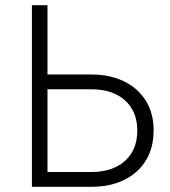

<svg xmlns="http://www.w3.org/2000/svg" viewBox="-20 -720 657 740"><path d="M103 0H334C477 0 572 -85 572 -214V-220C572 -349 475 -433 333 -433H163V-700H103ZM163 -57V-376H333C441 -376 509 -315 509 -219V-214C509 -118 441 -57 332 -57Z"/></svg>

Font: Fixel Display Light
Style: Regular
Weight: 300
Designer: AlfaBravo + MacPaw
Foundry: Kyrylo Tkachov, Marchela Mozhyna, Serhii Makarenko, Maria Weinstein, Zakhar Kryvoshyya
Version: Version 1.211